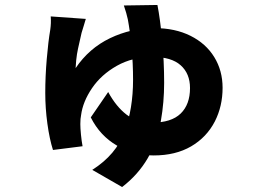

<svg xmlns="http://www.w3.org/2000/svg" viewBox="-20 -656 1040 772"><path d="M316 -550 308 -524Q305 -508 299 -484Q293 -459 289.5 -438Q286 -417 284 -382Q338 -462 422.5 -502.5Q507 -543 601 -543Q684 -543 746 -512Q808 -481 841.5 -426.5Q875 -372 875 -303Q875 -229 844 -168Q811 -104 748.5 -67.5Q686 -31 598 -31Q519 -31 450.5 -70.5Q382 -110 345 -184L415 -286Q447 -227 489 -195Q531 -163 592 -163Q669 -163 706.5 -199.5Q744 -236 744 -302Q744 -360 706.5 -393.5Q669 -427 594 -427Q513 -427 450 -391.5Q387 -356 350 -301.5Q313 -247 306 -193Q303 -180 303 -157Q303 -141 305.5 -115Q308 -89 312 -68L193 -53Q179 -97 170.5 -159Q162 -221 162 -282Q162 -349 168 -419Q174 -489 182 -536Q186 -563 184 -590L325 -580ZM640 -323Q640 -245 627 -171Q599 -2 471 96L351 27Q447 -34 481 -126.5Q515 -219 515 -335Q515 -401 509 -465.5Q503 -530 494 -578Q489 -602 478 -634L613 -636Q624 -580 632 -494.5Q640 -409 640 -323Z"/></svg>

Font: Merged Yaku Han JP ExtraBold
Style: Regular
Weight: 800
Designer: Ryoko NISHIZUKA 西塚涼子 (kana, bopomofo & ideographs); Paul D. Hunt (Latin, Greek & Cyrillic); Sandoll Communications 산돌커뮤니
Foundry: Adobe
Version: Version 2.004